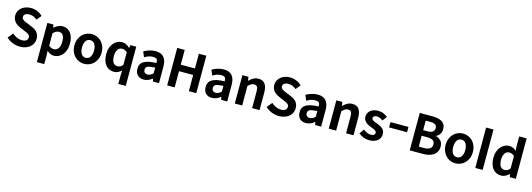

<svg xmlns="http://www.w3.org/2000/svg" viewBox="18 -2124 10151 3664"><g transform="rotate(15 5093.5 -291.5)"><path d="M312 14Q237 14 166.5 -14Q96 -42 42 -94L127 -196Q167 -159 216.5 -136.5Q266 -114 315 -114Q373 -114 403 -137Q433 -160 433 -199Q433 -220 425 -234Q417 -248 402.5 -259Q388 -270 367.5 -279Q347 -288 322 -299L223 -341Q195 -353 168 -370Q141 -387 120 -411.5Q99 -436 86 -467.5Q73 -499 73 -540Q73 -585 92 -624.5Q111 -664 145 -692.5Q179 -721 226 -737.5Q273 -754 329 -754Q394 -754 455 -729.5Q516 -705 561 -659L486 -566Q451 -595 413 -611Q375 -627 329 -627Q280 -627 251 -606.5Q222 -586 222 -549Q222 -529 231.5 -515Q241 -501 256.5 -490Q272 -479 293 -470Q314 -461 338 -452L435 -411Q469 -397 496.5 -379Q524 -361 543.5 -337Q563 -313 573.5 -281.5Q584 -250 584 -210Q584 -165 565.5 -124Q547 -83 512 -52.5Q477 -22 426.5 -4Q376 14 312 14Z M703 -560H823L833 -502H837Q872 -532 914.5 -553Q957 -574 1002 -574Q1054 -574 1094.5 -553.5Q1135 -533 1163.5 -496Q1192 -459 1207 -406Q1222 -353 1222 -289Q1222 -217 1202 -160.5Q1182 -104 1149 -65.5Q1116 -27 1073 -6.5Q1030 14 984 14Q947 14 912 -2Q877 -18 845 -47L849 45V215H703ZM951 -107Q1002 -107 1036.5 -151Q1071 -195 1071 -287Q1071 -368 1044.5 -410.5Q1018 -453 960 -453Q931 -453 904.5 -438.5Q878 -424 849 -395V-149Q876 -126 902 -116.5Q928 -107 951 -107Z M1581 14Q1528 14 1479.5 -6Q1431 -26 1394 -63.5Q1357 -101 1334.5 -155.5Q1312 -210 1312 -279Q1312 -349 1334.5 -404Q1357 -459 1394 -496.5Q1431 -534 1479.5 -554Q1528 -574 1581 -574Q1633 -574 1682 -554Q1731 -534 1768 -496.5Q1805 -459 1827.5 -404Q1850 -349 1850 -279Q1850 -210 1827.5 -155.5Q1805 -101 1768 -63.5Q1731 -26 1682 -6Q1633 14 1581 14ZM1581 -106Q1638 -106 1669 -153Q1700 -200 1700 -279Q1700 -359 1669 -406.5Q1638 -454 1581 -454Q1524 -454 1493 -406.5Q1462 -359 1462 -279Q1462 -200 1493 -153Q1524 -106 1581 -106Z M2312 37 2318 -53Q2289 -24 2250.5 -5Q2212 14 2170 14Q2118 14 2075.5 -6Q2033 -26 2003 -64Q1973 -102 1957 -156Q1941 -210 1941 -279Q1941 -348 1960.5 -402.5Q1980 -457 2013 -495Q2046 -533 2088.5 -553.5Q2131 -574 2176 -574Q2223 -574 2258.5 -557Q2294 -540 2328 -505H2332L2344 -560H2459V215H2312ZM2208 -107Q2237 -107 2262.5 -120Q2288 -133 2312 -165V-411Q2286 -434 2260 -443.5Q2234 -453 2208 -453Q2184 -453 2163 -442Q2142 -431 2126.5 -409Q2111 -387 2101.5 -355Q2092 -323 2092 -281Q2092 -193 2122 -150Q2152 -107 2208 -107Z M2755 10Q2717 10 2686.5 -1.5Q2656 -13 2634.5 -34.5Q2613 -56 2601 -86Q2589 -116 2589 -152Q2584 -255 2660.5 -304.5Q2737 -354 2911 -359Q2915 -403 2897.5 -429.5Q2880 -456 2816 -456Q2777 -456 2734.5 -442Q2692 -428 2654 -403L2610 -508Q2656 -536 2716.5 -555Q2777 -574 2843 -574Q2950 -574 3004 -511.5Q3058 -449 3058 -327V0H2938L2927 -57H2924Q2888 -26 2845.5 -8Q2803 10 2755 10ZM2800 -102Q2832 -103 2858.5 -116.5Q2885 -130 2911 -156V-269Q2858 -265 2810 -258Q2762 -251 2742.5 -229Q2723 -207 2724 -177Q2725 -142 2746.5 -122Q2768 -102 2800 -102Z M3220 -740H3368V-449H3648V-740H3795V0H3648V-320H3368V0H3220Z M4103 10Q4065 10 4034.5 -1.5Q4004 -13 3982.5 -34.5Q3961 -56 3949 -86Q3937 -116 3937 -152Q3932 -255 4008.5 -304.5Q4085 -354 4259 -359Q4263 -403 4245.5 -429.5Q4228 -456 4164 -456Q4125 -456 4082.5 -442Q4040 -428 4002 -403L3958 -508Q4004 -536 4064.5 -555Q4125 -574 4191 -574Q4298 -574 4352 -511.5Q4406 -449 4406 -327V0H4286L4275 -57H4272Q4236 -26 4193.5 -8Q4151 10 4103 10ZM4148 -102Q4180 -103 4206.5 -116.5Q4233 -130 4259 -156V-269Q4206 -265 4158 -258Q4110 -251 4090.5 -229Q4071 -207 4072 -177Q4073 -142 4094.5 -122Q4116 -102 4148 -102Z M4556 -560H4676L4686 -486H4690Q4727 -522 4771 -548Q4815 -574 4872 -574Q4963 -574 5004 -514.5Q5045 -455 5045 -349V0H4898V-331Q4898 -396 4879.5 -422Q4861 -448 4819 -448Q4784 -448 4759 -432Q4734 -416 4702 -385V0H4556Z M5430 14Q5355 14 5284.5 -14Q5214 -42 5160 -94L5245 -196Q5285 -159 5334.5 -136.5Q5384 -114 5433 -114Q5491 -114 5521 -137Q5551 -160 5551 -199Q5551 -220 5543 -234Q5535 -248 5520.5 -259Q5506 -270 5485.5 -279Q5465 -288 5440 -299L5341 -341Q5313 -353 5286 -370Q5259 -387 5238 -411.5Q5217 -436 5204 -467.5Q5191 -499 5191 -540Q5191 -585 5210 -624.5Q5229 -664 5263 -692.5Q5297 -721 5344 -737.5Q5391 -754 5447 -754Q5512 -754 5573 -729.5Q5634 -705 5679 -659L5604 -566Q5569 -595 5531 -611Q5493 -627 5447 -627Q5398 -627 5369 -606.5Q5340 -586 5340 -549Q5340 -529 5349.5 -515Q5359 -501 5374.5 -490Q5390 -479 5411 -470Q5432 -461 5456 -452L5553 -411Q5587 -397 5614.5 -379Q5642 -361 5661.5 -337Q5681 -313 5691.5 -281.5Q5702 -250 5702 -210Q5702 -165 5683.5 -124Q5665 -83 5630 -52.5Q5595 -22 5544.5 -4Q5494 14 5430 14Z M5959 10Q5921 10 5890.5 -1.5Q5860 -13 5838.5 -34.5Q5817 -56 5805 -86Q5793 -116 5793 -152Q5788 -255 5864.5 -304.5Q5941 -354 6115 -359Q6119 -403 6101.5 -429.5Q6084 -456 6020 -456Q5981 -456 5938.5 -442Q5896 -428 5858 -403L5814 -508Q5860 -536 5920.5 -555Q5981 -574 6047 -574Q6154 -574 6208 -511.5Q6262 -449 6262 -327V0H6142L6131 -57H6128Q6092 -26 6049.5 -8Q6007 10 5959 10ZM6004 -102Q6036 -103 6062.5 -116.5Q6089 -130 6115 -156V-269Q6062 -265 6014 -258Q5966 -251 5946.5 -229Q5927 -207 5928 -177Q5929 -142 5950.5 -122Q5972 -102 6004 -102Z M6412 -560H6532L6542 -486H6546Q6583 -522 6627 -548Q6671 -574 6728 -574Q6819 -574 6860 -514.5Q6901 -455 6901 -349V0H6754V-331Q6754 -396 6735.5 -422Q6717 -448 6675 -448Q6640 -448 6615 -432Q6590 -416 6558 -385V0H6412Z M7213 14Q7156 14 7099 -8Q7042 -30 7000 -65L7067 -157Q7105 -128 7141.5 -112Q7178 -96 7217 -96Q7259 -96 7278.5 -112.5Q7298 -129 7298 -155Q7298 -171 7288 -182.5Q7278 -194 7261.5 -204Q7245 -214 7224 -222Q7203 -230 7181 -239Q7154 -249 7127 -262.5Q7100 -276 7078 -295.5Q7056 -315 7042 -341Q7028 -367 7028 -402Q7028 -440 7043 -471.5Q7058 -503 7085 -526Q7112 -549 7150.5 -561.5Q7189 -574 7236 -574Q7298 -574 7345 -552.5Q7392 -531 7427 -505L7361 -416Q7331 -437 7301.5 -450.5Q7272 -464 7240 -464Q7202 -464 7184 -449Q7166 -434 7166 -410Q7166 -395 7175.5 -384Q7185 -373 7201 -364Q7217 -355 7237.5 -347.5Q7258 -340 7280 -332Q7308 -321 7335.5 -308Q7363 -295 7385.5 -276Q7408 -257 7422 -229.5Q7436 -202 7436 -163Q7436 -126 7421.5 -94Q7407 -62 7379 -38Q7351 -14 7309.5 0Q7268 14 7213 14Z M7518 -426H7873V-321H7518Z M8012 -740H8257Q8314 -740 8363 -731Q8412 -722 8448 -701Q8484 -680 8504.5 -645Q8525 -610 8525 -558Q8525 -532 8518 -507Q8511 -482 8498 -460.5Q8485 -439 8466.5 -422.5Q8448 -406 8424 -398V-393Q8484 -379 8523.5 -336Q8563 -293 8563 -218Q8563 -162 8541 -121Q8519 -80 8480.5 -53Q8442 -26 8389.5 -13Q8337 0 8276 0H8012ZM8246 -439Q8317 -439 8349 -465Q8381 -491 8381 -536Q8381 -585 8348 -606Q8315 -627 8248 -627H8160V-439ZM8263 -114Q8339 -114 8379 -141.5Q8419 -169 8419 -227Q8419 -281 8379.5 -305Q8340 -329 8263 -329H8160V-114Z M8915 14Q8862 14 8813.5 -6Q8765 -26 8728 -63.5Q8691 -101 8668.5 -155.5Q8646 -210 8646 -279Q8646 -349 8668.5 -404Q8691 -459 8728 -496.5Q8765 -534 8813.5 -554Q8862 -574 8915 -574Q8967 -574 9016 -554Q9065 -534 9102 -496.5Q9139 -459 9161.5 -404Q9184 -349 9184 -279Q9184 -210 9161.5 -155.5Q9139 -101 9102 -63.5Q9065 -26 9016 -6Q8967 14 8915 14ZM8915 -106Q8972 -106 9003 -153Q9034 -200 9034 -279Q9034 -359 9003 -406.5Q8972 -454 8915 -454Q8858 -454 8827 -406.5Q8796 -359 8796 -279Q8796 -200 8827 -153Q8858 -106 8915 -106Z M9307 0V-798H9453V0Z M9819 14Q9767 14 9724.5 -6Q9682 -26 9652 -64Q9622 -102 9606 -156Q9590 -210 9590 -279Q9590 -348 9609.5 -402.5Q9629 -457 9662 -495Q9695 -533 9737.5 -553.5Q9780 -574 9825 -574Q9873 -574 9905 -557.5Q9937 -541 9967 -513L9961 -601V-798H10108V0H9989L9977 -58H9974Q9943 -28 9903 -7Q9863 14 9819 14ZM9857 -107Q9886 -107 9911.5 -120Q9937 -133 9961 -165V-411Q9935 -434 9909 -443.5Q9883 -453 9857 -453Q9833 -453 9812 -442Q9791 -431 9775.5 -409Q9760 -387 9750.5 -355Q9741 -323 9741 -281Q9741 -193 9771 -150Q9801 -107 9857 -107Z"/></g></svg>

Font: SpoqaHanSans-Bold
Style: Regular
Weight: 700
Designer: [Spoqa Han Sans] Dong-huui Kim \uAE40 \uB3D9 \uD718   [Noto Sans] Ryoko NISHIZUKA \u897F \u585A \u6DBC \u5B50  (kana & i
Foundry: Spoqa (http://www.spoqa-han-sans.com)
Version: Version 2.000